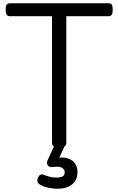

<svg xmlns="http://www.w3.org/2000/svg" viewBox="-20 -895 730 1184"><path d="M345 15Q301 15 301 -13V-795H43Q28 -795 21.5 -804Q15 -813 15 -835Q15 -858 21.5 -866.5Q28 -875 43 -875H648Q663 -875 669 -866.5Q675 -858 675 -835Q675 -813 669 -804Q663 -795 648 -795H389V-13Q389 1 378 8Q367 15 345 15ZM330 269Q314 269 282 263.5Q250 258 223 241Q212 234 210.5 222.5Q209 211 214 200Q221 186 230 182Q239 178 252 184Q263 188 282 194Q301 200 323 200Q354 200 366.5 192.5Q379 185 379 166Q379 151 363.5 140Q348 129 304 135Q293 136 287 134Q281 132 275 125Q270 118 269.5 111Q269 104 272 97L322 -13H387L333 105L303 89Q348 72 383 78Q418 84 438 107Q458 130 458 166Q458 198 443.5 221Q429 244 401 256.5Q373 269 330 269Z"/></svg>

Font: Playwrite GB J
Style: Regular
Weight: 400
Designer: Veronika Burian, José Scaglione
Foundry: TypeTogether
Version: Version 1.002